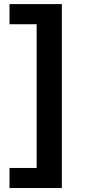

<svg xmlns="http://www.w3.org/2000/svg" viewBox="-20 -768 433 942"><path d="M283.4 -747.9H26.6V-649.1H159.8V56.1H26.6V154.5H283.4Z"/></svg>

Font: TID UI Semi Bold
Style: Regular
Weight: 600
Designer: The TID Project Authors
Foundry: Bakken & Bæck
Version: Version 1.001;hotconv 1.0.109;makeotfexe 2.5.65596